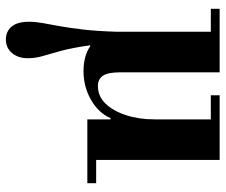

<svg xmlns="http://www.w3.org/2000/svg" viewBox="-77 -413 767 653"><g transform="rotate(90 306.5 -86.5)"><path d="M222 13Q161 13 124.5 -19.5Q88 -52 88 -98V-435H226V-111Q226 -70 237.5 -53Q249 -36 273 -36Q307 -36 332 -61.5Q357 -87 371.5 -131Q386 -175 386 -229L406 -79H382Q364 -38 319.5 -12.5Q275 13 222 13ZM114 277Q87 277 70.5 257.5Q54 238 54 198Q54 176 58.5 151.5Q63 127 69 94Q75 61 80.5 13.5Q86 -34 88 -101L138 -10H134Q143 54 153.5 91.5Q164 129 171 153Q178 177 178 203Q178 235 160.5 256Q143 277 114 277ZM386 0V-30H603V0ZM10 -420V-450H226V-420ZM386 -15V-435H524V-15ZM304 -420V-450H524V-420Z"/></g></svg>

Font: Libre Bodoni
Style: Regular
Weight: 400
Designer: Pablo Impallari, Rodrigo Fuenzalida
Foundry: Impallari Type
Version: Version 2.005;gftools[0.9.23]